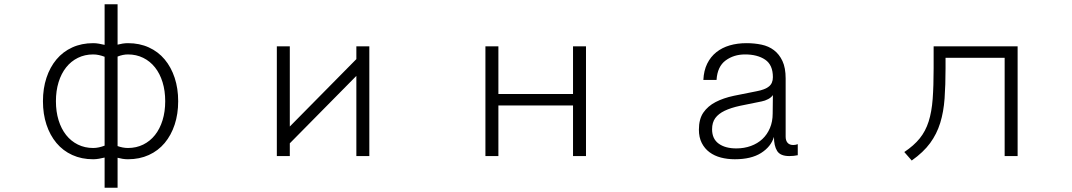

<svg xmlns="http://www.w3.org/2000/svg" viewBox="-20 -694 5040 903"><path d="M472 -427Q459 -432 445.5 -435Q432 -438 418 -438Q379 -438 346.5 -422Q314 -406 291 -377Q268 -348 255.5 -307.5Q243 -267 243 -218Q243 -169 255.5 -128.5Q268 -88 291 -59Q314 -30 346.5 -14Q379 2 418 2Q432 2 445.5 -1Q459 -4 472 -9ZM757 -218Q757 -267 744.5 -307.5Q732 -348 709 -377Q686 -406 653.5 -422Q621 -438 582 -438Q558 -438 533 -428V-7Q544 -3 556.5 -0.5Q569 2 582 2Q621 2 653.5 -14Q686 -30 709 -59Q732 -88 744.5 -128.5Q757 -169 757 -218ZM818 -218Q818 -158 801.5 -108Q785 -58 754.5 -21.5Q724 15 680 35Q636 55 582 55Q569 55 556.5 53Q544 51 533 48V189H472V47Q459 50 445.5 52.5Q432 55 418 55Q364 55 320 35Q276 15 245.5 -21.5Q215 -58 198.5 -108Q182 -158 182 -218Q182 -278 198.5 -328Q215 -378 245.5 -414.5Q276 -451 320 -471Q364 -491 418 -491Q432 -491 445.5 -488.5Q459 -486 472 -483V-674H533V-484Q544 -487 556.5 -489Q569 -491 582 -491Q636 -491 680 -471Q724 -451 754.5 -414.5Q785 -378 801.5 -328Q818 -278 818 -218Z M1717 40H1656V-337L1343 -20V40H1282V-476H1343V-99L1656 -416V-476H1717Z M2736 40H2675V-198H2324V40H2263V-476H2324V-252H2675V-476H2736Z M3615 -247Q3608 -236 3593 -228Q3578 -220 3562 -217Q3505 -206 3461 -196.5Q3417 -187 3388 -173Q3359 -159 3344 -138.5Q3329 -118 3329 -86Q3329 -41 3360 -18.5Q3391 4 3443 4Q3480 4 3511.5 -7.5Q3543 -19 3565.5 -40Q3588 -61 3601 -91.5Q3614 -122 3614 -160ZM3732 36Q3721 38 3712.5 39Q3704 40 3692 40Q3650 40 3635 16Q3620 -8 3620 -50Q3606 -4 3559.5 25.5Q3513 55 3436 55Q3401 55 3370.5 47Q3340 39 3317 22Q3294 5 3280.5 -21.5Q3267 -48 3267 -84Q3267 -134 3288 -164.5Q3309 -195 3345.5 -214Q3382 -233 3431.5 -243.5Q3481 -254 3539 -265Q3577 -272 3596 -287Q3615 -302 3615 -331Q3615 -389 3578.5 -413.5Q3542 -438 3484 -438Q3431 -438 3392.5 -409.5Q3354 -381 3350 -318H3288Q3290 -362 3306 -394.5Q3322 -427 3349 -448.5Q3376 -470 3412 -480.5Q3448 -491 3491 -491Q3528 -491 3561.5 -484Q3595 -477 3620 -458Q3645 -439 3660 -407Q3675 -375 3675 -325V-51Q3675 -33 3684 -22.5Q3693 -12 3711 -12Q3716 -12 3721.5 -13Q3727 -14 3732 -16Z M4766 40H4705V-422H4427V-373Q4427 -294 4422.5 -231Q4418 -168 4402 -116Q4386 -64 4354.5 -21Q4323 22 4268 61L4233 21Q4278 -9 4305.5 -43Q4333 -77 4347.5 -122.5Q4362 -168 4366.5 -229Q4371 -290 4371 -373V-476H4766Z"/></svg>

Font: NanumGothicCoding
Style: Regular
Weight: 400
Monospace: yes
Designer: Kwon Bruce; Nicolas Noh; Sung-woo Choi; Go-un Cha; Soo-hyun Park;
Foundry: NHN Corporation
Version: Version 2.000;PS 1;hotconv 1.0.49;makeotf.lib2.0.14853